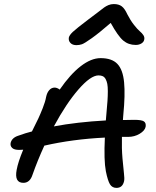

<svg xmlns="http://www.w3.org/2000/svg" viewBox="-20 -937 766 945"><path d="M356 -714.8Q336.9 -714.8 326.7 -725.6Q316.4 -736.3 318.8 -752Q321.3 -763.7 338.1 -779.8Q355 -795.9 417 -842.8Q438 -857.9 460.4 -875.5Q482.9 -893.1 492.2 -899.9Q501.5 -906.7 513.7 -911.9Q525.9 -917 540 -917Q564.5 -917 579.1 -906Q593.8 -895 606.9 -866.2Q621.6 -837.4 639.2 -814.9Q656.7 -792.5 668 -783.2Q679.2 -773.9 685.8 -763.7Q692.4 -753.4 689.9 -742.2Q688 -730.5 676 -723.1Q664.1 -715.8 647.9 -715.8Q612.3 -715.8 586.7 -737.3Q561 -758.8 524.9 -824.2Q467.3 -774.4 431.6 -749Q396 -723.6 383.3 -719.2Q370.6 -714.8 356 -714.8ZM74.2 -199.2Q50.8 -199.2 40.3 -208.5Q29.8 -217.8 32.2 -232.9Q38.1 -258.8 69.8 -269Q107.4 -282.7 137.2 -290Q160.2 -335.9 168.7 -354Q177.2 -372.1 190.2 -404.5Q203.1 -437 207 -460Q211.4 -481 222.4 -493.4Q233.4 -505.9 249 -505.9Q260.7 -505.9 273.9 -496.1Q325.7 -571.3 377.2 -611.1Q428.7 -650.9 475.1 -650.9Q530.8 -650.9 557.9 -622.3Q585 -593.8 590.8 -531.7Q596.7 -469.7 586.9 -372.1Q586.4 -367.7 585.9 -359.1Q585.4 -350.6 585 -346.2Q604 -347.2 641.1 -347.2Q677.2 -347.2 688.5 -339.4Q699.7 -331.5 696.8 -313Q692.9 -293.9 667.5 -278.6Q642.1 -263.2 609.9 -263.2H580.1Q578.6 -206.5 582.8 -157.7Q586.9 -108.9 590.1 -83.5Q593.3 -58.1 590.8 -45.9Q583.5 -12.2 553.2 -12.2Q532.2 -12.2 521.2 -30Q510.3 -47.9 501 -94.2Q490.7 -148.4 496.1 -259.8Q337.4 -252 198.2 -220.2Q164.1 -145.5 140.1 -77.1Q127.4 -37.1 95.2 -37.1Q49.8 -37.1 62 -101.1Q68.8 -139.2 94.2 -200.2Q88.4 -199.2 74.2 -199.2ZM464.8 -565.9Q426.3 -565.9 366 -496.6Q305.7 -427.2 245.1 -314.9Q359.4 -336.4 501 -344.2Q501.5 -350.6 502.4 -361.6Q503.4 -372.6 503.9 -378.9Q507.3 -415.5 509 -440.4Q510.7 -465.3 510.7 -488Q510.7 -510.7 508.1 -524.2Q505.4 -537.6 500 -547.6Q494.6 -557.6 486.1 -561.8Q477.5 -565.9 464.8 -565.9Z"/></svg>

Font: Shantell Sans Irregular
Style: Italic
Weight: 400
Italic angle: -11.31°
Designer: Stephen Nixon, Anya Danilova, Shantell Martin
Foundry: Arrow Type
Version: Version 1.006;[9816181b4]